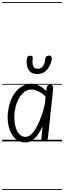

<svg xmlns="http://www.w3.org/2000/svg" viewBox="-25 -1349 612 1832"><path d="M218 10Q169.5 10 135.2 -14.8Q101 -39.5 80.5 -80.5Q60 -121.5 52.5 -171.2Q45 -221 50 -271Q59.5 -359 92 -421.5Q124.5 -484 172.8 -517.5Q221 -551 276.5 -551Q297 -551 323.2 -542Q349.5 -533 374.5 -516.8Q399.5 -500.5 416 -479L419 -506Q421 -524 431.5 -532.5Q442 -541 454.5 -541Q467 -541 475.8 -532Q484.5 -523 482 -502L433 -36.5Q431 -18 420.8 -9Q410.5 0 399 0Q385 0 376.5 -8.2Q368 -16.5 370 -35L381.5 -144.5Q364.5 -103.5 339.8 -68.2Q315 -33 284.2 -11.5Q253.5 10 218 10ZM113.5 -268Q109.5 -230 113.5 -190.5Q117.5 -151 130.2 -117.5Q143 -84 165.2 -63.5Q187.5 -43 219.5 -43Q249.5 -43 277.5 -71.8Q305.5 -100.5 329.8 -147.2Q354 -194 372.8 -248.8Q391.5 -303.5 402.5 -355L410 -425Q386.5 -454.5 347.2 -474.5Q308 -494.5 273.5 -494.5Q233 -494.5 199.2 -465.2Q165.5 -436 143 -385Q120.5 -334 113.5 -268ZM218 10Q169.5 10 135.2 -14.8Q101 -39.5 80.5 -80.5Q60 -121.5 52.5 -171.2Q45 -221 50 -271Q59.5 -359 92 -421.5Q124.5 -484 172.8 -517.5Q221 -551 276.5 -551Q297 -551 323.2 -542Q349.5 -533 374.5 -516.8Q399.5 -500.5 416 -479L419 -506Q421 -524 431.5 -532.5Q442 -541 454.5 -541Q467 -541 475.8 -532Q484.5 -523 482 -502L433 -36.5Q431 -18 420.8 -9Q410.5 0 399 0Q385 0 376.5 -8.2Q368 -16.5 370 -35L381.5 -144.5Q364.5 -103.5 339.8 -68.2Q315 -33 284.2 -11.5Q253.5 10 218 10ZM113.5 -268Q109.5 -230 113.5 -190.5Q117.5 -151 130.2 -117.5Q143 -84 165.2 -63.5Q187.5 -43 219.5 -43Q249.5 -43 277.5 -71.8Q305.5 -100.5 329.8 -147.2Q354 -194 372.8 -248.8Q391.5 -303.5 402.5 -355L410 -425Q386.5 -454.5 347.2 -474.5Q308 -494.5 273.5 -494.5Q233 -494.5 199.2 -465.2Q165.5 -436 143 -385Q120.5 -334 113.5 -268ZM330.5 -643Q295 -643 273.8 -657Q252.5 -671 242.2 -693Q232 -715 230 -739.2Q228 -763.5 230.5 -784Q233 -804 241 -810.8Q249 -817.5 260 -817.5Q274.5 -817.5 282 -812.8Q289.5 -808 287.5 -793.5Q282 -742.5 290 -721.8Q298 -701 312 -697Q326 -693 337.5 -693Q350 -693 364.5 -699.8Q379 -706.5 391.2 -727.8Q403.5 -749 408.5 -792.5Q410.5 -808 420.8 -813.2Q431 -818.5 443 -818.5Q460.5 -818.5 465.5 -806.8Q470.5 -795 468.5 -780.5Q466.5 -766.5 458.5 -743.5Q450.5 -720.5 434.5 -697.5Q418.5 -674.5 393 -658.8Q367.5 -643 330.5 -643ZM-5 455H567.5V463H-5ZM-5 -16H567.5V0H-5ZM-5 -549H567.5V-541H-5ZM-5 -1329H567.5V-1321H-5Z"/></svg>

Font: Edu SA Dotted Guide
Style: Regular
Weight: 400
Designer: Tina and Corey Anderson, Eben Sorkin, Mirko Velimirovic
Foundry: Google for Education
Version: Version 2.000